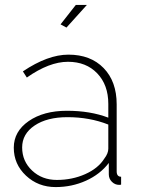

<svg xmlns="http://www.w3.org/2000/svg" viewBox="-20 -750 572 780"><path d="M206 10Q135 10 85.5 -36.5Q36 -83 36 -150Q36 -216 96.5 -258Q157 -300 252 -300Q347 -300 420 -272V-328Q420 -405 375 -452Q330 -499 256 -499Q180 -499 89 -435L73 -460Q174 -528 258 -528Q348 -528 401 -473.5Q454 -419 454 -326V-54Q454 -32 472 -32V0Q469 1 464 1Q447 1 434.5 -11.5Q422 -24 422 -42V-88Q387 -42 329.5 -16Q272 10 206 10ZM211 -19Q273 -19 326 -42.5Q379 -66 404 -106Q420 -127 420 -146V-244Q344 -274 254 -274Q171 -274 120.5 -240Q70 -206 70 -151Q70 -95 110.5 -57Q151 -19 211 -19ZM333 -730 250 -638 226 -651 288 -730Z"/></svg>

Font: Raleway
Style: ExtraLight
Weight: 200
Designer: Matt McInerney, Pablo Impallari, Rodrigo Fuenzalida
Foundry: Matt McInerney, Pablo Impallari, Rodrigo Fuenzalida
Version: Version 2.001